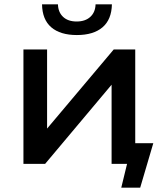

<svg xmlns="http://www.w3.org/2000/svg" viewBox="-20 -762 761 893"><path d="M89 0V-532H199V-164L509 -532H609V-96H693L632 111H544L571 0H499V-368L190 0ZM337.5 -599Q260.5 -599 218.5 -635Q176.5 -671 175.5 -742H249.5Q250.5 -705 273.5 -683.5Q296.5 -662 336.5 -662Q376.5 -662 400 -683.5Q423.5 -705 424.5 -742H500.5Q499 -671 456.8 -635Q414.5 -599 337.5 -599Z"/></svg>

Font: Argentum Sans
Style: Regular
Weight: 400
Designer: Julieta Ulanovsky, Owen Earl, Chris M. Simpson, Rasmus Andersson, Cristiano Sobral
Foundry: The Argentum Sans Project Authors
Version: Version 3.135; ttfautohint (v1.8.4.7-5d5b-dirty)